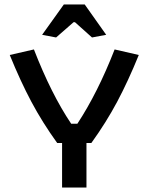

<svg xmlns="http://www.w3.org/2000/svg" viewBox="-20 -846 670 866"><path d="M170 -689 268 -826H362L459 -689L395 -677L318 -746H312L233 -677ZM260 -201H238Q171 -294 121.5 -387Q72 -480 24 -598L133 -623Q211 -422 301 -288H329Q421 -428 497 -623L606 -598Q558 -480 508.5 -387Q459 -294 392 -201H370V0H260Z"/></svg>

Font: Athiti SemiBold
Style: Regular
Weight: 600
Designer: CadsonDemak Team
Foundry: CadsonDemak
Version: Version 1.032